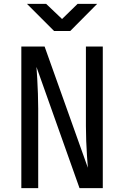

<svg xmlns="http://www.w3.org/2000/svg" viewBox="-20 -970 640 990"><path d="M90 0V-730H210L433 -105Q431 -130 428.5 -166.5Q426 -203 424.5 -243.5Q423 -284 423 -320V-730H510V0H390L168 -625Q170 -601 172 -564.5Q174 -528 175.5 -487.5Q177 -447 177 -410V0ZM259 -810 119 -950H218L300 -872L380 -950H481L342 -810Z"/></svg>

Font: JetBrainsMono NFM
Style: Regular
Weight: 400
Monospace: yes
Designer: Philipp Nurullin, Konstantin Bulenkov
Foundry: JetBrains
Version: Version 2.304; ttfautohint (v1.8.4.7-5d5b);Nerd Fonts 3.3.0